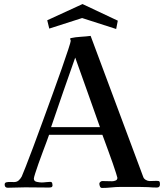

<svg xmlns="http://www.w3.org/2000/svg" viewBox="-20 -923 814 947"><path d="M473 -296Q442 -382 412 -468Q382 -554 351 -639Q321 -554 291 -468Q261 -382 232 -296ZM769 -14Q769 2 754 2Q744 2 732.5 1.5Q721 1 710 0Q688 -1 665.5 -1Q643 -1 620 -1Q609 -1 597.5 -1Q586 -1 574 -1Q552 -1 529 1.5Q506 4 483 4Q476 4 473 -3.5Q470 -11 470 -17Q470 -22 475 -26Q480 -30 484 -30L533 -29Q541 -29 550 -32.5Q559 -36 559 -46Q559 -48 552.5 -68.5Q546 -89 536 -118Q526 -147 515 -176.5Q504 -206 496 -228.5Q488 -251 485 -258H222Q219 -249 210.5 -226Q202 -203 191 -174Q180 -145 170 -116.5Q160 -88 153.5 -67.5Q147 -47 147 -42Q147 -29 161.5 -26Q176 -23 185 -23Q196 -23 206.5 -24.5Q217 -26 227 -26Q236 -26 237.5 -19.5Q239 -13 239 -6Q237 0 232 1Q227 2 222 2Q193 2 163 1.5Q133 1 104 1Q82 1 60.5 2Q39 3 18 3Q3 3 3 -13Q3 -22 12 -24Q21 -26 32.5 -25.5Q44 -25 49 -25Q63 -25 72 -33Q81 -41 87 -52Q91 -61 106.5 -100Q122 -139 144 -198Q166 -257 191 -325.5Q216 -394 240.5 -461.5Q265 -529 285 -586Q305 -643 317 -680Q329 -717 329 -722Q329 -724 327.5 -726.5Q326 -729 326 -731Q326 -734 329 -735Q352 -740 378 -741.5Q404 -743 427 -746L687 -49Q690 -41 699.5 -35.5Q709 -30 718 -30Q727 -30 735.5 -30.5Q744 -31 753 -31Q764 -31 766.5 -27.5Q769 -24 769 -14ZM561 -821 553 -780 385 -834 223 -782 213 -823 387 -903Z"/></svg>

Font: Kaisei HarunoUmi Medium
Style: Regular
Weight: 500
Designer: Font-Kai, 金井和夫
Foundry: KAZUO KANAI
Version: Version 5.003